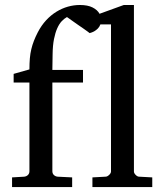

<svg xmlns="http://www.w3.org/2000/svg" viewBox="-20 -757 663 777"><path d="M354 0V-39.1L407.2 -42Q414.1 -42 421.6 -49.1Q429.2 -56.2 429.2 -63V-658.2H386.2Q382.8 -648.4 376.2 -641.8Q369.6 -635.3 363 -631.3Q356.4 -627.4 350.6 -625.5Q344.7 -623.5 342.8 -623Q341.8 -624 334.7 -629.2Q327.6 -634.3 317.6 -641.4Q307.6 -648.4 296.1 -656.2Q284.7 -664.1 274.9 -671.1Q265.1 -678.2 258.3 -682.9Q251.5 -687.5 251 -688Q240.2 -682.1 230 -671.4Q219.7 -660.6 211.7 -642.6Q203.6 -624.5 198.5 -598.9Q193.4 -573.2 192.9 -538.1L191.9 -474.1H315.9V-422.9H191.9V-64Q191.9 -54.7 198 -48.8Q204.1 -43 212.9 -42L272 -39.1V0H28.8V-39.1L78.1 -42Q86.9 -43 93 -48.8Q99.1 -54.7 99.1 -64V-422.9H35.2V-458L99.1 -476.1Q99.1 -501 100.8 -520.8Q102.5 -540.5 106.7 -557.9Q110.8 -575.2 117.2 -591.6Q123.5 -607.9 132.8 -626Q147.5 -654.3 166.7 -675Q186 -695.8 208.3 -709.5Q230.5 -723.1 254.6 -730Q278.8 -736.8 303.2 -736.8Q335 -736.8 354.7 -726.8Q374.5 -716.8 382.8 -701.2L481 -736.8H522V-63Q522 -56.2 529.1 -49.1Q536.1 -42 543 -42L596.2 -39.1V0Z"/></svg>

Font: Charis SIL APac
Style: Regular
Weight: 400
Foundry: SIL International
Version: Version 5.000